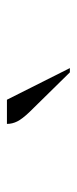

<svg xmlns="http://www.w3.org/2000/svg" viewBox="142 -888 217 540"><g transform="rotate(-90 250.0 -618.5)"><path d="M316 -530 204 -644Q185 -664 178 -678Q171 -692 171 -707H239L328 -530Z"/></g></svg>

Font: Spectral SC Light
Style: Regular
Weight: 300
Designer: Jean-Baptiste Levee
Foundry: Production Type
Version: Version 2.001